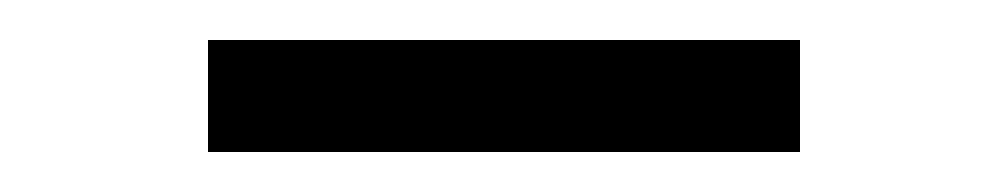

<svg xmlns="http://www.w3.org/2000/svg" viewBox="-20 -306 504 96"><path d="M380 -230H84V-286H380Z"/></svg>

Font: Space Grotesk Variable Light
Style: Regular
Weight: 300
Designer: Florian Karsten
Foundry: Florian Karsten
Version: Version 2.000